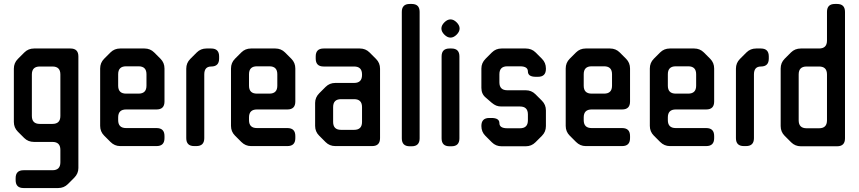

<svg xmlns="http://www.w3.org/2000/svg" viewBox="-20 -730 4339 970"><path d="M59 180Q59 220 99 220H274Q303 220 323 200L355 168Q376 147 376 119V-445Q376 -485 336 -485H152Q123 -485 103 -465L70 -432Q50 -412 50 -383V-114Q50 -85 70 -65L102 -33Q122 -13 152 -13H245Q285 -13 285 27V90Q285 130 245 130H99Q59 130 59 170ZM141 -144V-354Q141 -394 181 -394H245Q285 -394 285 -354V-144Q285 -104 245 -104H181Q141 -104 141 -144Z M538 -13Q559 8 587 8H771Q811 8 811 -32V-43Q811 -83 771 -83H617Q577 -83 577 -123V-137Q577 -177 617 -177H771Q811 -177 811 -217V-384Q811 -413 791 -433L759 -465Q739 -485 710 -485H587Q558 -485 538 -465L506 -433Q486 -413 486 -384V-94Q486 -65 506 -45ZM577 -297V-355Q577 -395 617 -395H680Q720 -395 720 -355V-297Q720 -257 680 -257H617Q577 -257 577 -297Z M961 8H972Q1012 8 1012 -32V-354Q1012 -394 1047 -394Q1087 -394 1087 -434V-445Q1087 -485 1047 -485H1023Q994 -485 974 -465L941 -432Q921 -412 921 -383V-32Q921 8 961 8Z M1199 -13Q1220 8 1248 8H1432Q1472 8 1472 -32V-43Q1472 -83 1432 -83H1278Q1238 -83 1238 -123V-137Q1238 -177 1278 -177H1432Q1472 -177 1472 -217V-384Q1472 -413 1452 -433L1420 -465Q1400 -485 1371 -485H1248Q1219 -485 1199 -465L1167 -433Q1147 -413 1147 -384V-94Q1147 -65 1167 -45ZM1238 -297V-355Q1238 -395 1278 -395H1341Q1381 -395 1381 -355V-297Q1381 -257 1341 -257H1278Q1238 -257 1238 -297Z M1625 -12Q1645 8 1674 8H1860Q1900 8 1900 -32V-383Q1900 -412 1880 -432L1847 -465Q1827 -485 1798 -485H1615Q1575 -485 1575 -445V-434Q1575 -394 1615 -394H1769Q1809 -394 1809 -354V-351Q1809 -311 1769 -311H1674Q1645 -311 1625 -291L1593 -259Q1572 -238 1572 -210V-94Q1572 -65 1592 -45ZM1663 -114V-189Q1663 -229 1703 -229H1769Q1809 -229 1809 -189V-114Q1809 -74 1769 -74H1703Q1663 -74 1663 -114Z M2050 9H2060Q2100 9 2100 -31V-670Q2100 -710 2060 -710H2050Q2010 -710 2010 -670V-31Q2010 9 2050 9Z M2225 -555Q2240 -540 2256 -540Q2272 -540 2287 -555Q2302 -570 2302 -586Q2302 -602 2287 -617Q2272 -632 2256 -632Q2240 -632 2225 -617Q2210 -602 2210 -586Q2210 -570 2225 -555ZM2251 9H2261Q2301 9 2301 -31V-445Q2301 -485 2261 -485H2251Q2211 -485 2211 -445V-31Q2211 9 2251 9Z M2465 -11Q2485 9 2514 9H2636Q2665 9 2685 -11L2718 -44Q2738 -64 2738 -93V-172Q2738 -201 2718 -221L2685 -254Q2665 -274 2636 -274H2543Q2503 -274 2503 -314V-355Q2503 -395 2543 -395H2607Q2647 -395 2647 -369Q2647 -342 2687 -342H2698Q2738 -342 2738 -382V-384Q2738 -413 2718 -433L2686 -465Q2666 -485 2636 -485H2514Q2485 -485 2465 -465L2433 -433Q2412 -412 2412 -384V-286Q2412 -255 2434 -237L2464 -211Q2476 -201 2487 -196.5Q2498 -192 2513 -192H2607Q2647 -192 2647 -152V-122Q2647 -82 2607 -82H2543Q2503 -82 2503 -108Q2503 -134 2463 -134H2452Q2412 -134 2412 -94V-93Q2412 -64 2432 -44Z M2890 -13Q2911 8 2939 8H3123Q3163 8 3163 -32V-43Q3163 -83 3123 -83H2969Q2929 -83 2929 -123V-137Q2929 -177 2969 -177H3123Q3163 -177 3163 -217V-384Q3163 -413 3143 -433L3111 -465Q3091 -485 3062 -485H2939Q2910 -485 2890 -465L2858 -433Q2838 -413 2838 -384V-94Q2838 -65 2858 -45ZM2929 -297V-355Q2929 -395 2969 -395H3032Q3072 -395 3072 -355V-297Q3072 -257 3032 -257H2969Q2929 -257 2929 -297Z M3315 -13Q3336 8 3364 8H3548Q3588 8 3588 -32V-43Q3588 -83 3548 -83H3394Q3354 -83 3354 -123V-137Q3354 -177 3394 -177H3548Q3588 -177 3588 -217V-384Q3588 -413 3568 -433L3536 -465Q3516 -485 3487 -485H3364Q3335 -485 3315 -465L3283 -433Q3263 -413 3263 -384V-94Q3263 -65 3283 -45ZM3354 -297V-355Q3354 -395 3394 -395H3457Q3497 -395 3497 -355V-297Q3497 -257 3457 -257H3394Q3354 -257 3354 -297Z M3738 8H3749Q3789 8 3789 -32V-354Q3789 -394 3824 -394Q3864 -394 3864 -434V-445Q3864 -485 3824 -485H3800Q3771 -485 3751 -465L3718 -432Q3698 -412 3698 -383V-32Q3698 8 3738 8Z M3977 -11Q3997 9 4026 9H4209Q4249 9 4249 -31V-670Q4249 -710 4209 -710H4198Q4158 -710 4158 -670V-525Q4158 -485 4118 -485H4026Q3996 -485 3976 -465L3944 -433Q3924 -413 3924 -384V-93Q3924 -64 3944 -44ZM4015 -122V-354Q4015 -394 4055 -394H4118Q4158 -394 4158 -354V-122Q4158 -82 4118 -82H4055Q4015 -82 4015 -122Z"/></svg>

Font: WDXL Lubrifont TC
Style: Regular
Weight: 400
Designer: [WDXL Lubrifont] Copyright 2020-2022 (c) NightFurySL2001, Skr-ZERO; [ZCOOL QingKe HuangYou] Copyright 2018-2022 (c) The 
Version: Version 2.001;hotconv 1.1.1;makeotfexe 2.6.0